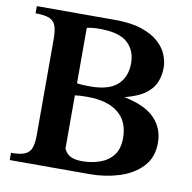

<svg xmlns="http://www.w3.org/2000/svg" viewBox="-75 -735 810 811"><g transform="rotate(10 329.5 -330.0)"><path d="M622.6 -180.2Q622.6 -116.7 584.7 -76.9Q546.9 -37.1 487.3 -18.6Q427.7 0 361.3 0H18.6V-30.8Q60.1 -30.8 80.1 -40.5Q100.1 -50.3 106.4 -71.3Q112.8 -92.3 112.8 -125V-535.2Q112.8 -568.8 106.4 -589.6Q100.1 -610.4 80.1 -619.9Q60.1 -629.4 18.6 -629.4V-660.2H353.5Q422.4 -660.2 468.3 -644.8Q514.2 -629.4 541.3 -605Q568.4 -580.6 579.8 -552.2Q591.3 -523.9 591.3 -497.1Q591.3 -463.9 579.8 -435.1Q568.4 -406.2 537.8 -383.3Q507.3 -360.4 449.7 -345.7Q540.5 -327.6 581.5 -284.7Q622.6 -241.7 622.6 -180.2ZM319.3 -48.3Q360.8 -48.3 396.2 -60.8Q431.6 -73.2 452.9 -100.8Q474.1 -128.4 474.1 -174.3Q474.1 -245.6 427.7 -282.7Q381.3 -319.8 295.4 -319.8Q258.8 -319.8 242.2 -316.9V-87.9Q253.9 -64.5 272.9 -56.4Q292 -48.3 319.3 -48.3ZM298.3 -365.2Q378.9 -365.2 415.8 -398.9Q452.6 -432.6 452.6 -491.2Q452.6 -546.4 416.7 -579.1Q380.9 -611.8 296.4 -611.8Q263.7 -611.8 242.2 -606.4V-368.7Q260.7 -365.2 298.3 -365.2Z"/></g></svg>

Font: Awami Nastaliq
Style: Bold
Weight: 700
Designer: Peter Martin, SIL International
Foundry: SIL International
Version: Version 3.100